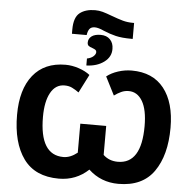

<svg xmlns="http://www.w3.org/2000/svg" viewBox="-67 -1157 1235 1234"><g transform="rotate(5 550.0 -539.5)"><path d="M361 -952Q361 -1031 398 -1060Q435 -1089 497 -1089Q522 -1089 545.5 -1082.5Q569 -1076 606 -1062Q649 -1046 679.5 -1037.5Q710 -1029 746 -1029H753V-926H745Q683 -926 643.5 -935.5Q604 -945 564 -962Q527 -979 504 -979Q482 -979 471 -966Q460 -953 456 -925H361ZM471 -775Q497 -780 512 -793.5Q527 -807 527 -821Q527 -830 520.5 -835Q514 -840 500 -845Q484 -850 475.5 -856.5Q467 -863 467 -878Q467 -903 487.5 -918.5Q508 -934 546 -934Q585 -934 607 -911Q629 -888 629 -851Q630 -799 584.5 -765.5Q539 -732 471 -730ZM55 -376Q55 -540 128.5 -631.5Q202 -723 338 -723Q380 -723 423.5 -708.5Q467 -694 496 -671L436 -553Q412 -570 391.5 -580Q371 -590 343 -590Q285 -590 253.5 -533Q222 -476 222 -377Q222 -131 375 -131Q420 -131 465 -167V-354H632V-167Q670 -131 726 -131Q878 -131 878 -374Q878 -480 845.5 -535Q813 -590 757 -590Q731 -590 708.5 -579.5Q686 -569 664 -553L604 -671Q634 -695 677.5 -709Q721 -723 765 -723Q901 -723 973 -632Q1045 -541 1045 -378Q1045 -201 971 -95.5Q897 10 742 10Q629 10 549 -65Q469 10 358 10Q204 10 129.5 -93Q55 -196 55 -376Z"/></g></svg>

Font: Noto Sans UI ExtraBold
Style: Regular
Weight: 800
Designer: Monotype Design Team
Foundry: Monotype Imaging Inc.
Version: Version 1.001